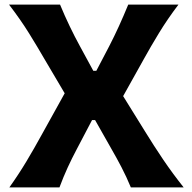

<svg xmlns="http://www.w3.org/2000/svg" viewBox="-20 -809 830 829"><path d="M20.5 0Q59.6 -54.7 93.8 -111.6Q127.9 -168.5 161.6 -230L259.3 -406.2L174.8 -549.3Q142.1 -606 105.5 -665Q68.8 -724.1 19 -789.1H239.3Q259.3 -740.7 281 -695.6Q302.7 -650.4 325.2 -609.4L382.8 -503.4H396L451.7 -609.9Q473.1 -651.4 493.7 -696.5Q514.2 -741.7 533.7 -789.1H750.5Q703.1 -726.6 666.5 -666.5Q629.9 -606.4 602.5 -556.6L511.7 -394L605.5 -242.7Q644.5 -179.2 684.8 -119.6Q725.1 -60.1 772.9 0H544.9Q525.9 -45.9 504.4 -87.2Q482.9 -128.4 461.4 -165.5L390.6 -290.5H377.4L311.5 -165Q290.5 -125.5 272.2 -85.7Q253.9 -45.9 236.8 0Z"/></svg>

Font: Pinar Bold
Style: Regular
Weight: 700
Designer: Amin Abedi
Version: Version 3.000